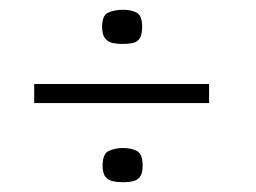

<svg xmlns="http://www.w3.org/2000/svg" viewBox="-20 -382 523 393"><path d="M50 -210H408V-171H50ZM190 -43Q190 -67 202.5 -73Q215 -79 232 -79Q250 -79 261 -72.5Q272 -66 272 -43Q272 -27 266.5 -20Q261 -13 252 -11Q243 -9 232 -9Q221 -9 211.5 -11Q202 -13 196 -20Q190 -27 190 -43ZM189 -327Q189 -351 202 -356.5Q215 -362 232 -362Q249 -362 260 -356Q271 -350 271 -327Q271 -311 266 -303.5Q261 -296 252 -294Q243 -292 231 -292Q220 -292 210.5 -294Q201 -296 195 -303.5Q189 -311 189 -327Z"/></svg>

Font: Genos Thin Medium
Style: Regular
Weight: 500
Version: Version 1.010